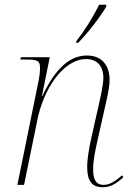

<svg xmlns="http://www.w3.org/2000/svg" viewBox="-20 -776 553 806"><path d="M301 -604 300 -596H308C350 -639 400 -704 426 -748V-756H396C369 -701 334 -646 301 -604ZM411 10C440 10 464 -1 498 -32L492 -40C457 -8 434 0 415 0C381 0 371 -25 371 -65C371 -103 380 -145 389 -185L422 -332C429 -364 440 -406 440 -441C440 -496 412 -543 345 -543C276 -543 214 -493 158 -373H156L189 -536H68L65 -526H87C139 -526 148 -521 148 -490C148 -472 145 -453 143 -442L53 0H81L138 -278C163 -399 244 -528 342 -528C400 -528 414 -482 414 -451C414 -418 399 -356 396 -342L364 -200C354 -155 346 -111 346 -74C346 -15 367 10 411 10Z"/></svg>

Font: Noto Serif Display Thin
Style: Italic
Weight: 100
Italic angle: -12°
Designer: Monotype Design Team
Foundry: Monotype Imaging Inc.
Version: Version 2.009